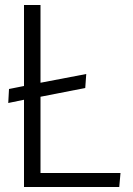

<svg xmlns="http://www.w3.org/2000/svg" viewBox="-20 -748 533 768"><path d="M13 -336 16 -392 76 -404V-728H142V-417L325 -452L321 -396L142 -361V-56H462L457 0H76V-349Z"/></svg>

Font: Murecho Light
Style: Regular
Weight: 300
Designer: Neil Summerour
Foundry: Positype
Version: Version 1.010; ttfautohint (v1.8.3)